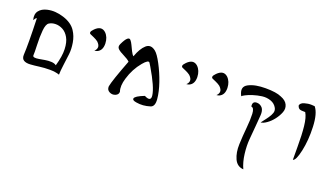

<svg xmlns="http://www.w3.org/2000/svg" viewBox="-68 -1203 2858 1667"><g transform="rotate(20 1361.0 -369.5)"><path d="M88 -624Q80 -626 68 -605Q64 -597 63 -600Q50 -651 74.5 -682.5Q99 -714 148 -725Q217 -741 297.5 -715.5Q378 -690 414 -635Q444 -590 453.5 -532Q463 -474 457.5 -428Q452 -382 444 -322Q436 -262 436 -230Q399 -243 347.5 -243Q296 -243 253 -237Q210 -231 171 -228.5Q132 -226 110.5 -239.5Q89 -253 90 -287Q96 -387 88 -624ZM200 -616Q177 -601 171.5 -541Q166 -481 169 -406.5Q172 -332 170 -316Q168 -300 183.5 -297Q199 -294 225 -298.5Q251 -303 279.5 -308Q308 -313 337 -311.5Q366 -310 382 -297Q409 -390 406.5 -454.5Q404 -519 381.5 -558.5Q359 -598 326 -615.5Q293 -633 259 -632.5Q225 -632 200 -616Z M653 -531Q672 -547 673.5 -568.5Q675 -590 649 -615Q632 -628 608 -638.5Q584 -649 574 -653.5Q564 -658 565 -669.5Q566 -681 587 -702Q640 -755 685 -714Q720 -680 722 -621Q723 -555 677 -536Q666 -532 653 -531Z M877 -283Q887 -339 965 -542Q948 -560 908.5 -579Q869 -598 850.5 -615.5Q832 -633 845 -661Q868 -710 885.5 -725Q903 -740 915.5 -725.5Q928 -711 938.5 -688.5Q949 -666 962.5 -638.5Q976 -611 989 -601Q1017 -680 1057 -715.5Q1097 -751 1146 -712Q1173 -691 1211 -619.5Q1249 -548 1276.5 -468.5Q1304 -389 1310 -322Q1316 -255 1278 -243Q1212 -222 1150 -233Q1110 -239 1114 -257Q1118 -280 1200 -312Q1266 -278 1259 -337Q1250 -410 1157 -567Q1148 -582 1139 -596Q1125 -618 1079 -563Q1018 -490 990 -395Q967 -320 984 -272Q985 -245 957 -233.5Q929 -222 902 -236Q875 -250 877 -283Z M1503 -531Q1522 -547 1523.5 -568.5Q1525 -590 1499 -615Q1482 -628 1458 -638.5Q1434 -649 1424 -653.5Q1414 -658 1415 -669.5Q1416 -681 1437 -702Q1490 -755 1535 -714Q1570 -680 1572 -621Q1573 -555 1527 -536Q1516 -532 1503 -531Z M1781 -531Q1800 -547 1801.5 -568.5Q1803 -590 1777 -615Q1760 -628 1736 -638.5Q1712 -649 1702 -653.5Q1692 -658 1693 -669.5Q1694 -681 1715 -702Q1768 -755 1813 -714Q1848 -680 1850 -621Q1851 -555 1805 -536Q1794 -532 1781 -531Z M2163 -733Q2263 -733 2310 -711Q2358 -693 2373.5 -659.5Q2389 -626 2375 -589.5Q2361 -553 2335 -519Q2309 -485 2277 -462.5Q2245 -440 2223 -439Q2229 -447 2239 -460Q2249 -473 2257 -483.5Q2265 -494 2274 -507Q2283 -520 2289 -531.5Q2295 -543 2299 -554.5Q2303 -566 2302 -577.5Q2301 -589 2296 -599Q2277 -635 2238 -648.5Q2199 -662 2157.5 -656.5Q2116 -651 2077 -638.5Q2038 -626 2013 -612.5Q1988 -599 1987 -595Q1966 -634 1971 -660.5Q1976 -687 2007.5 -703Q2039 -719 2077.5 -726Q2116 -733 2163 -733ZM1987 -595V-594ZM2134 -589Q2167 -589 2189 -561Q2204 -537 2201.5 -499.5Q2199 -462 2193.5 -398Q2188 -334 2182.5 -271Q2177 -208 2186 -134.5Q2195 -61 2221 -5Q2162 -9 2136.5 -65.5Q2111 -122 2114 -199Q2117 -276 2124.5 -353Q2132 -430 2129.5 -484.5Q2127 -539 2100 -541Q2092 -589 2134 -589Z M2556 -656Q2515 -655 2502 -662.5Q2489 -670 2483 -691Q2488 -715 2521.5 -725Q2555 -735 2586 -734L2616 -732Q2658 -681 2663 -558.5Q2668 -436 2646 -335Q2624 -234 2597 -230Q2596 -242 2596.5 -350Q2597 -458 2588.5 -537.5Q2580 -617 2556 -656Z"/></g></svg>

Font: HarSinai
Style: Regular
Weight: 400
Version: Version 1.1